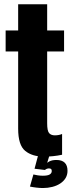

<svg xmlns="http://www.w3.org/2000/svg" viewBox="-20 -744 362 920"><path d="M191 6.5Q235.5 6.5 277.5 -2.5V-102Q262.5 -95.5 242.5 -95.5Q225 -95.5 215.5 -106Q206 -116.5 206 -153.5V-497.5H287V-598H206V-723.5H67V-598H7V-497.5H67V-127.5Q67 -48.5 100.8 -21Q134.5 6.5 191 6.5ZM186 157Q209 157 230.8 151.5Q252.5 146 269 135Q285.5 124 294.5 108.8Q303.5 93.5 303.5 74.5Q303.5 48.5 290 35.5Q276.5 22.5 250.5 22.5Q229 22.5 215.8 29.8Q202.5 37 195 46L195.5 70.5Q199.5 66.5 204.5 64.8Q209.5 63 214.5 63Q221.5 63 224.8 65.8Q228 68.5 228 75.5Q228 86 218.2 92Q208.5 98 185 98Q172.5 98 160.2 96Q148 94 140 92L123.5 150Q137.5 153 154.8 155Q172 157 186 157ZM195.5 70.5 217.5 -1H163L145.5 64.5Z"/></svg>

Font: Anybody ExtraCondensed
Style: Bold
Weight: 700
Width: 2
Version: Version 1.113;gftools[0.9.25]